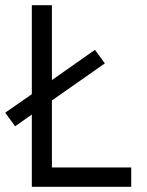

<svg xmlns="http://www.w3.org/2000/svg" viewBox="-32 -716 565 736"><path d="M471 0V-74H167V-331L370 -473L332 -525L167 -409V-696H90V-355L-12 -284L26 -232L90 -277V0Z"/></svg>

Font: TitilliumText22L
Style: 400 wt
Weight: 400
Designer: Campivisivi
Foundry: Campivisivi
Version: 1.000